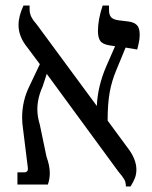

<svg xmlns="http://www.w3.org/2000/svg" viewBox="-20 -667 549 694"><path d="M401 -415Q384 -375 376.5 -333.5Q369 -292 369 -231L439 -136Q473 -93 473 -54Q473 -38 468 -24.5Q463 -11 452 7H435Q435 -8 429.5 -18Q424 -28 407 -48L149 -400L134 -354Q115 -312 115 -272Q115 -246 124 -216L148 -101Q160 -68 160 -41Q160 -20 153 0H43V-44H66Q76 -44 79 -49Q82 -54 80 -66L63 -203Q60 -223 60 -242Q60 -303 87 -357L124 -435L80 -494Q47 -534 47 -576Q47 -609 65 -647H87V-634Q87 -619 93 -606.5Q99 -594 114 -577L330 -284Q333 -355 364 -427L396 -500L376 -503Q351 -507 342.5 -519Q334 -531 334 -555Q334 -596 351 -647H374V-632Q374 -614 381 -605.5Q388 -597 406 -594L446 -589Q466 -586 475.5 -575.5Q485 -565 485 -541Q485 -525 481 -509Q477 -493 476 -488L434 -495Z"/></svg>

Font: Noto Serif Hebrew Narrow
Style: Regular
Weight: 400
Width: 4
Designer: Monotype Design Team
Foundry: Monotype Imaging Inc.
Version: Version 1.000